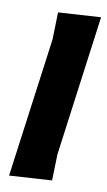

<svg xmlns="http://www.w3.org/2000/svg" viewBox="-83 -746 439 791"><g transform="rotate(10 137.0 -350.0)"><path d="M274 -704 195 -116 192 -7 14 4 93 -580 96 -693Z"/></g></svg>

Font: Alegreya Sans SC Black
Style: Italic
Weight: 900
Italic angle: -7°
Designer: Juan Pablo del Peral
Foundry: Huerta Tipografica
Version: Version 2.007